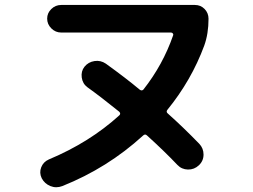

<svg xmlns="http://www.w3.org/2000/svg" viewBox="-20 -747 1040 789"><path d="M236.3 17.6Q210.9 27.3 187 17.6Q163.1 7.8 151.4 -14.6Q140.6 -37.1 149.4 -59.6Q158.2 -82 180.7 -91.8Q348.6 -162.1 470.7 -273.4Q477.5 -280.3 469.7 -288.1Q393.6 -349.6 338.9 -388.7Q319.3 -403.3 315.9 -428.7Q312.5 -454.1 327.1 -472.7Q342.8 -492.2 368.2 -496.1Q393.6 -500 415 -485.4Q499 -424.8 553.7 -378.9Q562.5 -372.1 569.3 -378.9Q649.4 -480.5 691.4 -601.6Q693.4 -605.5 690.4 -609.4Q687.5 -613.3 682.6 -613.3H231.4Q208 -613.3 190.9 -630.4Q173.8 -647.5 173.8 -670.4Q173.8 -693.4 190.9 -710Q208 -726.6 231.4 -726.6H781.2Q804.7 -726.6 820.8 -710Q836.9 -693.4 836.9 -669.9Q836.9 -608.4 819.3 -559.6Q766.6 -417 668 -295.9Q661.1 -287.1 669.9 -280.3Q731.4 -225.6 798.8 -156.2Q816.4 -137.7 816.4 -111.8Q816.4 -85.9 797.4 -67.9Q778.3 -49.8 752.4 -50.3Q726.6 -50.8 709 -69.3Q656.2 -125 584 -190.4Q576.2 -198.2 567.4 -189.5Q421.9 -56.6 236.3 17.6Z"/></svg>

Font: Rounded-X Mgen+ 2m bold
Style: Bold
Weight: 700
Designer: [Source Han Sans]
Ryoko NISHIZUKA  (kana & ideographs); Paul D. Hunt (Latin, Greek & Cyrillic); Wenlong ZHANG  (bopomofo
Version: Version 1.059.20150602